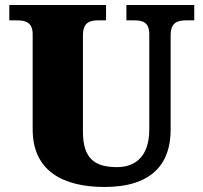

<svg xmlns="http://www.w3.org/2000/svg" viewBox="-20 -734 809 764"><path d="M396 10C585 10 659 -83 659 -217V-593C659 -646 687 -653 723 -653H753V-714H483V-653H512C548 -653 574 -646 574 -597V-219C574 -109 516 -69 446 -69C359 -69 310 -101 310 -210V-593C310 -646 338 -653 373 -653H402V-714H17V-653H46C81 -653 110 -646 110 -597V-219C110 -55 229 10 396 10Z"/></svg>

Font: UArctic Serif Black
Style: Regular
Weight: 900
Designer: Customization by Puisto advertising & original work Monotype Design Team
Foundry: Monotype Imaging Inc.
Version: Version 2.004